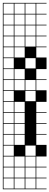

<svg xmlns="http://www.w3.org/2000/svg" viewBox="-20 -1025 348 1352"><path d="M0 307.7V-1004.8H307.7V-1000H235.6V-927.9H307.7V-923.1H235.6V-851H307.7V-846.2H235.6V-774H307.7V-769.2H235.6V-697.1H307.7V-692.3H235.6V-620.2H307.7V-538.5H235.6V-466.3H307.7V-461.5H235.6V-389.4H307.7V-307.7H235.6V-235.6H307.7V-230.8H235.6V-158.7H307.7V-153.8H235.6V-81.7H307.7V-76.9H235.6V-4.8H307.7V76.9H235.6V149H307.7V153.8H235.6V226H307.7V230.8H235.6V302.9H307.7V307.7ZM158.7 -927.9H230.8V-1000H158.7ZM81.7 -927.9H153.8V-1000H81.7ZM4.8 -927.9H76.9V-1000H4.8ZM158.7 -851H230.8V-923.1H158.7ZM81.7 -851H153.8V-923.1H81.7ZM4.8 -851H76.9V-923.1H4.8ZM158.7 -774H230.8V-846.2H158.7ZM81.7 -774H153.8V-846.2H81.7ZM4.8 -774H76.9V-846.2H4.8ZM158.7 -697.1H230.8V-769.2H158.7ZM81.7 -697.1H153.8V-769.2H81.7ZM4.8 -697.1H76.9V-769.2H4.8ZM81.7 -620.2H153.8V-692.3H81.7ZM4.8 -620.2H76.9V-692.3H4.8ZM158.7 -543.3H230.8V-615.4H158.7ZM4.8 -543.3H76.9V-615.4H4.8ZM81.7 -466.3H153.8V-538.5H81.7ZM4.8 -466.3H76.9V-538.5H4.8ZM230.8 -461.5H158.7V-389.4H230.8ZM81.7 -389.4H153.8V-461.5H81.7ZM4.8 -389.4H76.9V-461.5H4.8ZM4.8 -312.5H76.9V-384.6H4.8ZM158.7 -312.5H230.8V-384.6H158.7ZM81.7 -235.6H153.8V-307.7H81.7ZM4.8 -235.6H76.9V-307.7H4.8ZM81.7 -158.7H153.8V-230.8H81.7ZM4.8 -158.7H76.9V-230.8H4.8ZM81.7 -81.7H153.8V-153.8H81.7ZM4.8 -81.7H76.9V-153.8H4.8ZM81.7 -4.8H153.8V-76.9H81.7ZM4.8 -4.8H76.9V-76.9H4.8ZM158.7 72.1H230.8V0H158.7ZM4.8 72.1H76.9V0H4.8ZM158.7 149H230.8V76.9H158.7ZM4.8 149H76.9V76.9H4.8ZM81.7 149H153.8V76.9H81.7ZM81.7 226H153.8V153.8H81.7ZM158.7 226H230.8V153.8H158.7ZM4.8 226H76.9V153.8H4.8ZM81.7 302.9H153.8V230.8H81.7ZM158.7 302.9H230.8V230.8H158.7ZM4.8 302.9H76.9V230.8H4.8Z"/></svg>

Font: Jacquarda Bastarda 9 Charted
Style: Regular
Weight: 400
Designer: Sarah Cadigan-Fried
Version: Version 1.000; ttfautohint (v1.8.4.7-5d5b)